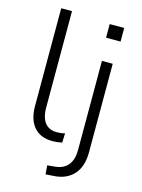

<svg xmlns="http://www.w3.org/2000/svg" viewBox="-132 -780 774 1048"><g transform="rotate(15 255.0 -256.0)"><path d="M221 8Q153 8 116.5 -34Q80 -76 80 -153V-705H141V-160Q141 -122 151.5 -96.5Q162 -71 182 -58Q202 -45 231 -45Q244 -45 255.5 -46.5Q267 -48 277 -51L275 2Q260 5 247 6.5Q234 8 221 8ZM358 -613V-690H440V-613ZM232 193 228 143 270 139Q318 135 343.5 104.5Q369 74 369 19V-485H430V14Q430 55 420 86.5Q410 118 390.5 140Q371 162 342.5 175Q314 188 275 190Z"/></g></svg>

Font: Nunito Sans 12pt Light
Style: Regular
Weight: 300
Designer: Vernon Adams
Foundry: Vernon Adams
Version: Version 3.101;gftools[0.9.27]